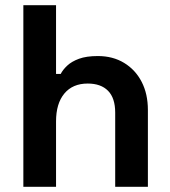

<svg xmlns="http://www.w3.org/2000/svg" viewBox="-20 -720 656 740"><path d="M196 0H70V-700H196V-435H214Q222 -451 239 -467Q256 -483 284.5 -493.5Q313 -504 357 -504Q415 -504 458.5 -477.5Q502 -451 526 -404.5Q550 -358 550 -296V0H424V-286Q424 -342 396.5 -370Q369 -398 318 -398Q260 -398 228 -359.5Q196 -321 196 -252Z"/></svg>

Font: Space Grotesk Variable Light
Style: Regular
Weight: 300
Designer: Florian Karsten
Foundry: Florian Karsten
Version: Version 2.000